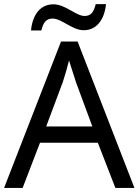

<svg xmlns="http://www.w3.org/2000/svg" viewBox="-20 -920 679 940"><path d="M389.6 -772C452.1 -772 491.2 -822.3 499 -899.9H448.7C439 -860.8 425.3 -841.8 394 -841.8C352.1 -841.8 300.3 -898.9 241.7 -898.9C178.7 -898.9 139.6 -850.6 131.8 -771H182.6C191.9 -810.1 206.1 -829.1 237.8 -829.1C281.7 -829.1 334 -772 389.6 -772ZM638.2 0 359.9 -716.8H278.8L0 0H90.8L175.8 -221.2H459L544.9 0ZM206.1 -300.8 287.1 -517.1C297.9 -549.3 308.1 -585 317.9 -624L352.1 -517.1L432.1 -300.8Z"/></svg>

Font: Noto Reveo Sans
Style: Regular
Weight: 400
Designer: Monotype Design team
Foundry: Monotype Imaging Inc.
Version: Version 1.04